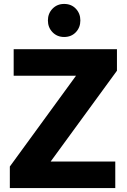

<svg xmlns="http://www.w3.org/2000/svg" viewBox="-20 -956 648 976"><path d="M30 -109.5 385 -596.5H574.5L219 -109.5ZM30 0V-109.5L134 -135H566V0ZM49.5 -571V-706H574.5V-596.5L469 -571ZM306 -768Q270.5 -768 247 -792.2Q223.5 -816.5 223.5 -852Q223.5 -887.5 247 -911.8Q270.5 -936 306 -936Q342.5 -936 365.5 -911.8Q388.5 -887.5 388.5 -852Q388.5 -816.5 365.5 -792.2Q342.5 -768 306 -768Z"/></svg>

Font: Outfit Thin
Style: Regular
Weight: 100
Designer: Rodrigo Fuenzalida
Foundry: fragTYPE
Version: Version 1.100;gftools[0.9.27]